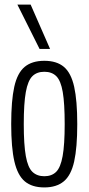

<svg xmlns="http://www.w3.org/2000/svg" viewBox="-20 -810 388 840"><path d="M29 -267Q29 -370 42.5 -430.5Q56 -491 88 -517.5Q120 -544 174 -544Q228 -544 259.5 -517.5Q291 -491 304.5 -430.5Q318 -370 318 -267Q318 -164 304.5 -103.5Q291 -43 259 -16.5Q227 10 174 10Q120 10 88.5 -16.5Q57 -43 43 -103.5Q29 -164 29 -267ZM84 -267Q84 -177 93 -127Q102 -77 122 -58Q142 -39 174 -39Q206 -39 225.5 -58Q245 -77 254 -127Q263 -177 263 -267Q263 -358 254.5 -407.5Q246 -457 226.5 -476.5Q207 -496 174 -496Q141 -496 121.5 -476.5Q102 -457 93 -407.5Q84 -358 84 -267ZM153 -596 56 -790H114L199 -596Z"/></svg>

Font: Georama Condensed Light
Style: Regular
Weight: 300
Width: 3
Designer: Jean-Baptiste Levee
Foundry: Production Type
Version: Version 1.000